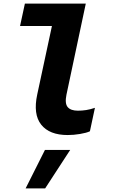

<svg xmlns="http://www.w3.org/2000/svg" viewBox="-20 -747 640 1072"><path d="M358 7Q256 7 210 -51Q164 -109 188 -220L270 -602H92L119 -727H459L351 -218Q341 -169 358 -149Q375 -129 415 -129Q438 -129 461 -132.5Q484 -136 510 -145L482 -14Q463 -5 427 1Q391 7 358 7ZM123 305 231 90H372L232 305Z"/></svg>

Font: Red Hat Mono
Style: Italic
Weight: 300
Italic angle: -12°
Monospace: yes
Designer: Pentagram, MCKL
Foundry: Pentagram, MCKL
Version: Version 1.023